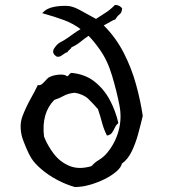

<svg xmlns="http://www.w3.org/2000/svg" viewBox="-20 -744 686 772"><path d="M471 -711Q470 -693 461 -686.5Q452 -680 444 -666Q438 -665 425.5 -657.5Q413 -650 397 -642Q446 -593 477.5 -531.5Q509 -470 527 -404.5Q545 -339 554 -278Q546 -244 535.5 -205.5Q525 -167 509.5 -135Q494 -103 470 -86Q467 -71 448 -54.5Q429 -38 401 -24Q373 -10 341.5 -1Q310 8 281 8Q245 -2 209.5 -21Q174 -40 146.5 -63.5Q119 -87 106 -108Q97 -122 85.5 -149Q74 -176 69 -192Q56 -240 71 -278.5Q86 -317 106 -352Q113 -365 119.5 -377Q126 -389 132 -402Q141 -400 148 -405.5Q155 -411 161 -418Q166 -423 170.5 -428Q175 -433 181 -435Q198 -443 220 -444Q242 -445 250 -437Q255 -439 258 -444Q261 -449 267 -451Q322 -446 360 -416Q398 -386 421.5 -342Q445 -298 456 -249Q447 -242 442 -231Q437 -220 430.5 -210.5Q424 -201 410 -199Q397 -225 390.5 -250Q384 -275 374 -305Q356 -326 336 -345.5Q316 -365 281 -371Q255 -369 237 -359Q219 -349 198 -342Q146 -289 157 -195Q171 -159 196 -126Q221 -93 259 -77Q297 -61 348 -76Q361 -91 377 -100.5Q393 -110 406 -124Q441 -163 456 -215Q471 -267 460 -322Q449 -378 430.5 -440Q412 -502 381 -545Q358 -578 336 -600Q317 -587 302.5 -575Q288 -563 268 -554Q264 -547 259 -543.5Q254 -540 251 -534Q246 -533 242 -530.5Q238 -528 234 -525Q229 -521 223.5 -518Q218 -515 209 -516Q183 -531 201 -554Q212 -569 223.5 -574.5Q235 -580 251 -591Q264 -600 273.5 -607Q283 -614 291 -619Q297 -623 304 -627Q273 -650 236.5 -663.5Q200 -677 150 -691Q167 -711 197.5 -716.5Q228 -722 253 -720Q272 -719 298.5 -705Q325 -691 366 -668Q387 -681 407 -694.5Q427 -708 442 -724Q447 -725 455.5 -722Q464 -719 471 -711Z"/></svg>

Font: Yuji Mai
Style: Regular
Weight: 400
Designer: Kataoka Yuji
Foundry: Kinuta Font Factory
Version: Version 3.002